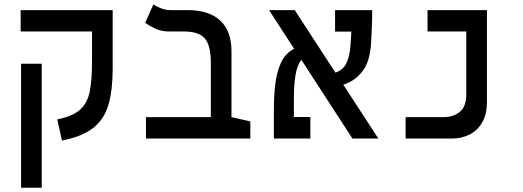

<svg xmlns="http://www.w3.org/2000/svg" viewBox="-20 -632 2384 876"><path d="M494.1 -585.9V-318.4Q494.1 -222.2 475.3 -155.8Q456.5 -89.4 406.7 -49.3Q356.9 -9.3 262.7 9.3L241.2 -87.4Q313.5 -101.6 346.9 -133.1Q380.4 -164.6 390.1 -217.8Q399.9 -271 399.9 -351.1V-488.3H74.2V-585.9ZM170.4 224.6H76.2V-341.3H170.4Z M1122.1 -78.1V0H646V-97.7H941.9V-345.7Q941.9 -424.8 914.6 -456.5Q887.2 -488.3 820.3 -488.3H753.4Q717.8 -488.3 690.2 -500.7Q662.6 -513.2 642.6 -528.3L679.7 -611.8Q690.9 -604 712.4 -595Q733.9 -585.9 757.3 -585.9H835.9Q933.6 -585.9 984.9 -538.1Q1036.1 -490.2 1036.1 -398.9V-97.7Z M1587.9 0 1355 -358.9Q1336.4 -336.4 1328.6 -291.7Q1320.8 -247.1 1320.8 -177.7V-98.1H1396V0H1229.5V-130.9Q1229.5 -193.4 1236.1 -249Q1242.7 -304.7 1262.5 -346.7Q1282.2 -388.7 1321.8 -409.7L1207.5 -585.9H1324.7L1510.3 -300.8Q1543.9 -311.5 1559.6 -342Q1575.2 -372.6 1579.1 -424.3Q1580.1 -439.5 1581.1 -455.6Q1582 -471.7 1583 -487.8H1508.8V-585.9H1678.2Q1678.2 -547.4 1676.5 -506.1Q1674.8 -464.8 1672.9 -434.1Q1667.5 -347.7 1631.6 -304Q1595.7 -260.3 1546.4 -245.6L1706.1 0Z M1830.6 0V-97.7H2006.3Q2046.9 -97.7 2077.1 -121.1Q2107.4 -144.5 2107.4 -203.6V-488.3H1930.7V-585.9H2201.7V-168Q2201.7 -110.8 2180.2 -73.7Q2158.7 -36.6 2122.6 -18.3Q2086.4 0 2043 0Z"/></svg>

Font: Cascadia Code NF
Style: Regular
Weight: 400
Monospace: yes
Designer: Aaron Bell
Foundry: Saja Typeworks
Version: Version 2404.023; ttfautohint (v1.8.4)